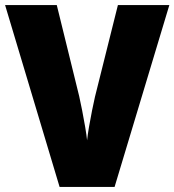

<svg xmlns="http://www.w3.org/2000/svg" viewBox="-20 -734 685 754"><path d="M645 -714 430 0H214L0 -714H203L291 -356Q296 -334 302.5 -301Q309 -268 314.5 -235.5Q320 -203 322 -183Q324 -203 329.5 -235.5Q335 -268 341.5 -300Q348 -332 353 -354L443 -714Z"/></svg>

Font: Noto Sans Lao SemiCondensed Black
Style: Regular
Weight: 900
Width: 4
Designer: Monotype Design Team
Foundry: Monotype Imaging Inc.
Version: Version 2.003; ttfautohint (v1.8.4.7-5d5b)